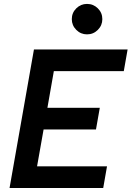

<svg xmlns="http://www.w3.org/2000/svg" viewBox="-20 -941 659 961"><path d="M27.8 0 149.9 -693.4H618.7L599.6 -585H249.5L217.3 -401.4H479.5L460.4 -293H198.2L165.5 -108.4H515.6L496.6 0ZM415.5 -769Q384.3 -769 361.8 -791.5Q339.4 -814 339.4 -845.2Q339.4 -877 361.8 -899.2Q384.3 -921.4 415.5 -921.4Q447.3 -921.4 469.7 -899.2Q492.2 -877 492.2 -845.2Q492.2 -814 469.7 -791.5Q447.3 -769 415.5 -769Z"/></svg>

Font: Cascadia Code PL SemiBold
Style: Italic
Weight: 600
Italic angle: -10°
Monospace: yes
Designer: Aaron Bell
Foundry: Saja Typeworks
Version: Version 2404.023; ttfautohint (v1.8.4)